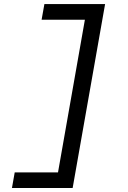

<svg xmlns="http://www.w3.org/2000/svg" viewBox="-20 -818 626 942"><path d="M38.6 104.5 52.2 27.8H264.6L396.5 -721.2H184.1L197.8 -797.9H495.6L336.4 104.5Z"/></svg>

Font: Cascadia Code NF SemiLight
Style: Italic
Weight: 350
Italic angle: -10°
Monospace: yes
Designer: Aaron Bell
Foundry: Saja Typeworks
Version: Version 2404.023; ttfautohint (v1.8.4)